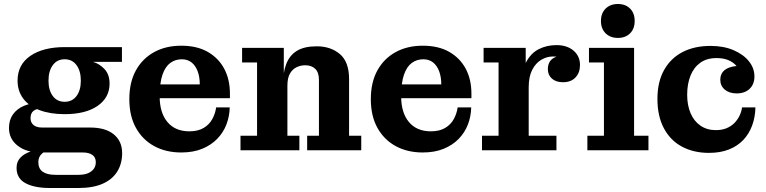

<svg xmlns="http://www.w3.org/2000/svg" viewBox="-20 -753 3839 962"><path d="M230 189Q153 189 108 165Q63 141 63 88Q63 57 82 37Q101 17 132.5 6.5Q164 -4 202 -4L208 3Q199 9 190 17Q181 25 176.5 35.5Q172 46 172 59Q172 92 194 107.5Q216 123 258 123H372Q403 123 422 114.5Q441 106 450.5 92Q460 78 460 60Q460 35 442.5 23Q425 11 395 11H183Q112 11 68.5 -23Q25 -57 25 -112Q25 -152 45 -180Q65 -208 100.5 -223Q136 -238 182 -237L189 -210Q163 -209 148 -197.5Q133 -186 133 -161Q133 -139 148 -126.5Q163 -114 191 -114H431Q509 -114 550.5 -79.5Q592 -45 592 14Q592 67 567.5 106.5Q543 146 494.5 167.5Q446 189 372 189ZM304 -181Q232 -181 178.5 -201Q125 -221 96.5 -259Q68 -297 68 -349Q68 -429 132 -473Q196 -517 305 -517L446 -443Q478 -434 503.5 -407Q529 -380 529 -334Q529 -264 469 -222.5Q409 -181 304 -181ZM304 -243Q342 -243 363.5 -272Q385 -301 385 -349Q385 -397 363.5 -426.5Q342 -456 304 -456Q266 -456 244.5 -426.5Q223 -397 223 -349Q223 -301 244.5 -272Q266 -243 304 -243ZM446 -443 305 -517H591V-443Z M888 11Q811 11 752.5 -21Q694 -53 661 -112.5Q628 -172 628 -256Q628 -341 661 -400.5Q694 -460 752.5 -492Q811 -524 888 -524L891 -456Q858 -456 833 -437.5Q808 -419 794 -378.5Q780 -338 780 -270Q780 -188 819 -141.5Q858 -95 929 -95Q972 -95 1000.5 -112Q1029 -129 1044 -157Q1059 -185 1063 -215H1131Q1130 -170 1114.5 -129.5Q1099 -89 1068.5 -57.5Q1038 -26 993 -7.5Q948 11 888 11ZM704 -261V-330H981L1132 -284V-261ZM981 -330Q981 -367 970.5 -395.5Q960 -424 940 -440Q920 -456 891 -456L888 -524Q967 -524 1021 -493Q1075 -462 1103.5 -408.5Q1132 -355 1132 -284Z M1519 0V-73H1578V-353Q1578 -390 1559.5 -408Q1541 -426 1509 -426Q1486 -426 1465.5 -416Q1445 -406 1432.5 -384Q1420 -362 1420 -323H1397Q1397 -386 1413.5 -430.5Q1430 -475 1467 -498Q1504 -521 1567 -521Q1637 -521 1683 -482Q1729 -443 1729 -357V-73H1790V0ZM1185 0V-73H1268V-440H1193V-513H1402V-355L1420 -358V-73H1480V0Z M2098 11Q2021 11 1962.5 -21Q1904 -53 1871 -112.5Q1838 -172 1838 -256Q1838 -341 1871 -400.5Q1904 -460 1962.5 -492Q2021 -524 2098 -524L2101 -456Q2068 -456 2043 -437.5Q2018 -419 2004 -378.5Q1990 -338 1990 -270Q1990 -188 2029 -141.5Q2068 -95 2139 -95Q2182 -95 2210.5 -112Q2239 -129 2254 -157Q2269 -185 2273 -215H2341Q2340 -170 2324.5 -129.5Q2309 -89 2278.5 -57.5Q2248 -26 2203 -7.5Q2158 11 2098 11ZM1914 -261V-330H2191L2342 -284V-261ZM2191 -330Q2191 -367 2180.5 -395.5Q2170 -424 2150 -440Q2130 -456 2101 -456L2098 -524Q2177 -524 2231 -493Q2285 -462 2313.5 -408.5Q2342 -355 2342 -284Z M2395 0V-73H2478V-440H2403V-513H2614V-334L2629 -338V-73H2768V0ZM2589 -315Q2591 -394 2615.5 -440.5Q2640 -487 2680 -507Q2720 -527 2768 -527Q2821 -527 2853.5 -499.5Q2886 -472 2886 -427Q2886 -389 2863.5 -365Q2841 -341 2801 -341Q2766 -341 2745.5 -359Q2725 -377 2725 -406Q2725 -441 2748 -458.5Q2771 -476 2820 -473L2815 -426Q2812 -448 2795.5 -459Q2779 -470 2751 -470Q2720 -470 2692 -453.5Q2664 -437 2646.5 -403Q2629 -369 2629 -315Z M2923 0V-73H3006V-440H2931V-513H3157V-73H3229V0ZM3076 -563Q3038 -563 3014.5 -586Q2991 -609 2991 -648Q2991 -687 3014.5 -710Q3038 -733 3076 -733Q3114 -733 3137 -710Q3160 -687 3160 -648Q3160 -609 3137 -586Q3114 -563 3076 -563Z M3532 13Q3456 13 3397.5 -18Q3339 -49 3306.5 -110Q3274 -171 3274 -257Q3274 -343 3307.5 -402.5Q3341 -462 3400.5 -492.5Q3460 -523 3540 -523L3570 -462Q3521 -462 3488.5 -438.5Q3456 -415 3439.5 -373.5Q3423 -332 3423 -278Q3423 -226 3440 -186Q3457 -146 3489.5 -123.5Q3522 -101 3567 -101Q3597 -101 3620 -110.5Q3643 -120 3659 -136Q3675 -152 3685 -172.5Q3695 -193 3698 -215H3765Q3764 -166 3748.5 -124Q3733 -82 3704 -51.5Q3675 -21 3632 -4Q3589 13 3532 13ZM3671 -285Q3634 -285 3611.5 -304Q3589 -323 3589 -353Q3589 -389 3617.5 -406.5Q3646 -424 3694 -423V-380Q3687 -402 3671.5 -421Q3656 -440 3631 -451Q3606 -462 3570 -462L3540 -523Q3605 -523 3654.5 -502Q3704 -481 3732 -446.5Q3760 -412 3760 -370Q3760 -331 3736 -308Q3712 -285 3671 -285Z"/></svg>

Font: Montagu Slab 144pt SemiBold
Style: Regular
Weight: 600
Version: Version 1.000